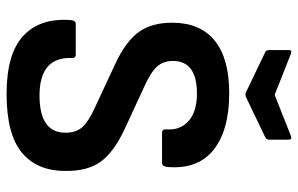

<svg xmlns="http://www.w3.org/2000/svg" viewBox="-181 -713 905 583"><g transform="rotate(90 271.5 -421.5)"><path d="M265 11Q143 11 88.5 -40Q34 -91 41 -184Q42 -199 53 -199H145Q158 -199 156 -185Q154 -89 270 -89Q383 -89 383 -168Q383 -200 366 -219Q349 -238 307 -257L174 -319Q105 -351 76.5 -391.5Q48 -432 49 -495Q50 -578 104 -621.5Q158 -665 263 -665Q376 -665 435.5 -617Q495 -569 487 -477Q485 -461 475 -461H383Q371 -461 373 -477Q375 -518 346.5 -542.5Q318 -567 264 -567Q166 -567 165 -495Q165 -465 182 -446Q199 -427 241 -408L373 -347Q443 -314 471.5 -274Q500 -234 499 -167Q499 -81 443 -35Q387 11 265 11ZM260 -716 139 -774Q132 -777 132 -786V-846Q132 -857 144 -852L268 -803L392 -852Q404 -857 404 -846V-786Q404 -777 396 -774L275 -716Q268 -713 260 -716Z"/></g></svg>

Font: Sofia Sans Semi Condensed
Style: Bold
Weight: 700
Designer: Botio Nikoltchev, Ani Petrova
Foundry: lettersoup
Version: Version 4.100; ttfautohint (v1.8.4.7-5d5b)